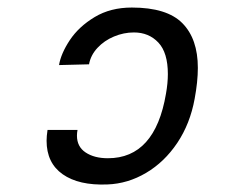

<svg xmlns="http://www.w3.org/2000/svg" viewBox="-20 -520 640 509"><path d="M184 -160.5Q184 -131 207 -115.8Q230 -100.5 266 -100.5Q391 -100.5 420 -271.5Q425 -299.5 425 -323.5Q425 -380.5 399.8 -407.2Q374.5 -434 335 -434Q308 -434 282.2 -423.2Q256.5 -412.5 238.5 -393.2Q220.5 -374 216 -349.5L136.5 -347.5Q141.5 -378 165.2 -413.8Q189 -449.5 231 -474.8Q273 -500 329.5 -500Q422.5 -500 463.5 -458.5Q504.5 -417 504.5 -340Q504.5 -303.5 496 -258Q484 -192 450 -141.2Q416 -90.5 367.5 -61.8Q319 -33 264.5 -31Q189 -28 146.2 -58Q103.5 -88 103.5 -147Q103.5 -159 106 -175.5H185.5Q184 -167.5 184 -160.5Z"/></svg>

Font: JuliaMono BoldItalic
Style: Regular
Weight: 700
Italic angle: -9°
Monospace: yes
Designer: cormullion
Foundry: corm
Version: Version 0.049; ttfautohint (v1.8.4)